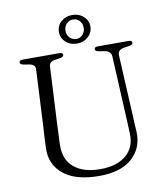

<svg xmlns="http://www.w3.org/2000/svg" viewBox="-97 -978 932 1075"><g transform="rotate(-10 369.0 -441.0)"><path d="M585 -289 568 -631.5Q566.5 -660.5 530 -667L498 -672Q486 -674.5 482 -678.2Q478 -682 478 -687Q478 -700 497.5 -700H673Q692 -700 692 -687Q692 -681.5 688 -677.8Q684 -674 672 -672L642.5 -667.5Q621 -664 613 -654.2Q605 -644.5 605.5 -630L623 -287.5Q624 -263 625.2 -239.2Q626.5 -215.5 628 -190.5Q632 -99.5 568.2 -41.8Q504.5 16 381.5 16Q247.5 16 178.5 -39.8Q109.5 -95.5 112.5 -188.5Q113 -211 115.2 -249.8Q117.5 -288.5 119.5 -321.5L135 -635.5Q136.5 -661.5 100.5 -667L70.5 -672Q50.5 -676 50.5 -686.5Q50.5 -700 70 -700H279Q298.5 -700 298.5 -686.5Q298.5 -676 278.5 -672L248 -667Q216 -662 214.5 -636.5L198.5 -324.5Q194.5 -249 193 -197.5Q190 -110 243.8 -65.2Q297.5 -20.5 393 -20.5Q487 -20.5 540 -65.2Q593 -110 589.5 -189Q588.5 -223 587.2 -246.2Q586 -269.5 585 -289ZM386.5 -735.5Q349 -735.5 323 -758.8Q297 -782 297 -817.5Q297 -852 323 -875Q349 -898 386.5 -898Q424 -898 450 -874.8Q476 -851.5 476 -817.5Q476 -782.5 450 -759Q424 -735.5 386.5 -735.5ZM386.5 -872.5Q365 -872.5 349.8 -857Q334.5 -841.5 334.5 -817.5Q334.5 -793.5 349.8 -777.5Q365 -761.5 386.5 -761.5Q408 -761.5 423 -777.5Q438 -793.5 438 -817.5Q438 -841 423 -856.8Q408 -872.5 386.5 -872.5Z"/></g></svg>

Font: Fraunces 9pt S000 Light
Style: Regular
Weight: 300
Version: Version 1.000; ttfautohint (v1.8.3)